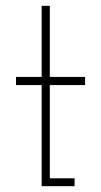

<svg xmlns="http://www.w3.org/2000/svg" viewBox="-20 -639 347 659"><path d="M236 0H123V-347H35V-375H123V-619H151V-375H272V-347H151V-27H236Z"/></svg>

Font: Josefin Slab Light
Style: Regular
Weight: 300
Designer: Santiago Orozco
Foundry: Typemade
Version: Version 2.000